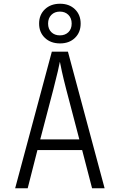

<svg xmlns="http://www.w3.org/2000/svg" viewBox="-20 -1006 640 1026"><path d="M61 0 257 -730H343L539 0H472L419 -204H180L128 0ZM195 -261H404L334 -528Q319 -586 310.5 -625Q302 -664 300 -676Q298 -664 289 -625Q280 -586 265 -528ZM301 -774Q251 -774 220 -803.5Q189 -833 189 -880Q189 -927 220 -956.5Q251 -986 301 -986Q350 -986 380.5 -956.5Q411 -927 411 -880Q411 -833 380.5 -803.5Q350 -774 301 -774ZM300 -817Q328 -817 345.5 -834Q363 -851 363 -880Q363 -909 345.5 -926.5Q328 -944 300 -944Q272 -944 254.5 -926.5Q237 -909 237 -880Q237 -851 254.5 -834Q272 -817 300 -817Z"/></svg>

Font: JetBrains Mono NL ExtraLight
Style: Regular
Weight: 200
Designer: Philipp Nurullin, Konstantin Bulenkov
Foundry: JetBrains
Version: Version 2.304; ttfautohint (v1.8.4.7-5d5b)